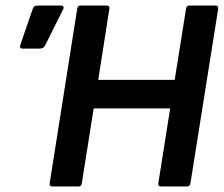

<svg xmlns="http://www.w3.org/2000/svg" viewBox="-20 -675 810 695"><path d="M170.5 0Q157.8 0 159.8 -11.7L259.5 -643.3Q260.8 -655 271.9 -655H365.2Q377.9 -655 375.9 -643.3L335.6 -385.9H612.4L653.4 -643.3Q655.4 -655 665.7 -655H759Q765.1 -655 767.9 -652Q770.8 -649 769.8 -643.3L669.4 -11.7Q667.4 0 657.4 0H563.8Q551.1 0 553.1 -11.7L596 -282.6H319.1L276.2 -11.7Q274.2 0 264.5 0ZM61.5 -499Q49.1 -499 53.8 -513L98.6 -643.3Q101.3 -650.3 105.6 -652.7Q109.9 -655 117 -655H201.2Q207.9 -655 209.7 -650.3Q211.5 -645.6 207.9 -640L143.3 -510.7Q140 -504 134.8 -501.5Q129.6 -499 123.3 -499Z"/></svg>

Font: Sofia Sans Hairline
Style: Italic
Weight: 1
Italic angle: -9°
Designer: Botio Nikoltchev, Ani Petrova
Foundry: lettersoup
Version: Version 4.102